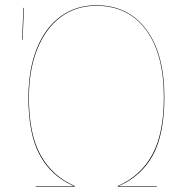

<svg xmlns="http://www.w3.org/2000/svg" viewBox="-20 -710 730 730"><path d="M605 -340Q605 -201 561.5 -120.5Q518 -40 430 -2H576V0H428V-3Q515 -41 559 -122Q603 -203 603 -340Q603 -505 535 -596.5Q467 -688 346 -688Q269 -688 211.5 -645.5Q154 -603 122 -524Q90 -445 90 -338Q90 -200 134.5 -120Q179 -40 264 -3V0H116V-2H262Q176 -39 132 -119Q88 -199 88 -338Q88 -446 120 -525.5Q152 -605 210.5 -647.5Q269 -690 346 -690Q467 -690 536 -598Q605 -506 605 -340ZM71 -680 66 -559H64L69 -680Z"/></svg>

Font: FiraGO Two
Style: Regular
Weight: 100
Designer: bBox Type
Foundry: bBox Type GmbH
Version: Version 1.001